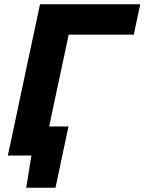

<svg xmlns="http://www.w3.org/2000/svg" viewBox="-20 -733 681 905"><path d="M17 0Q29.5 -57.5 40.8 -111Q52 -164.5 66.5 -233L117.5 -473.5Q132.5 -542.5 144.2 -597.8Q156 -653 168.5 -713H641L610.5 -569.5H303.5Q298 -541.5 291.5 -511.8Q285 -482 278 -448.5L232 -233Q226.5 -206.5 221.5 -183Q216.5 -159.5 212 -137H303Q295 -101 287.2 -63.5Q279.5 -26 271.5 10Q256.5 81.5 241.5 152H103.5L128 0Z"/></svg>

Font: Commissioner
Style: Bold Italic
Weight: 700
Italic angle: -12°
Designer: Kostas Bartsokas
Foundry: Kostas Bartsokas
Version: Version 1.000; ttfautohint (v1.8.3)